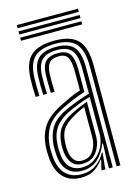

<svg xmlns="http://www.w3.org/2000/svg" viewBox="-112 -779 606 848"><g transform="rotate(-15 191.0 -354.5)"><path d="M315.5 0V-457Q315.5 -530 287.5 -561.6Q259.5 -593.2 195 -593.2Q128.2 -593.2 98.2 -565.4Q68.2 -537.5 66 -473Q64.5 -432.5 66.8 -388.8H49.5Q48.2 -411 48 -431.8Q47.8 -452.5 48.5 -473.8Q51.2 -545.5 85.4 -576.5Q119.5 -607.5 195 -607.5Q269 -607.5 301 -572.6Q333 -537.8 333 -457V0ZM280.8 0V-42L283.5 -113.2H279.8Q265.2 -73 236.2 -46.6Q207.2 -20.2 162 -20.5Q122.8 -20.5 98.8 -45Q74.8 -69.5 71.5 -117Q70.8 -129 70.4 -139.6Q70 -150.2 70.5 -160.2Q73.5 -207.8 94.2 -241.5Q115 -275.2 167 -299.8Q196.2 -313 226.9 -324.2Q257.5 -335.5 280.5 -341.5V-457Q280.5 -514.8 260.8 -539.6Q241 -564.5 195 -564.5Q146.5 -564.5 124.5 -543Q102.5 -521.5 100.8 -472Q99.5 -432.8 101.5 -388.8H84.2Q82 -434.5 83.5 -472.5Q85.5 -529.5 111.4 -554.2Q137.2 -579 195 -579Q250.2 -579 274.1 -550.8Q298 -522.5 298 -457V0ZM152 8Q100.5 8 70.8 -23.8Q41 -55.5 36.8 -114.2Q34.5 -143.5 35.8 -163.2Q39.2 -218.5 65.5 -257.5Q91.8 -296.5 154.8 -326.8Q181 -339.8 200.4 -348.8Q219.8 -357.8 245.8 -366V-457.2Q245.8 -495.8 235.2 -515.8Q224.8 -535.8 195 -535.8Q163.5 -535.8 150.1 -520Q136.8 -504.2 135.8 -470Q135.2 -456.8 135.2 -435.9Q135.2 -415 136.2 -388.8H118.8Q117.8 -417 117.8 -436.4Q117.8 -455.8 118.2 -471.5Q119.8 -514.5 138.1 -532.4Q156.5 -550.2 195 -550.2Q233.8 -550.2 248.4 -527.1Q263 -504 263 -457.2V-354.2Q233.8 -345.2 209.1 -334.9Q184.5 -324.5 160.8 -313Q103 -285.8 79.8 -249.2Q56.5 -212.8 53.2 -161.8Q52.5 -150.8 52.9 -139.5Q53.2 -128.2 54.2 -115.8Q58 -62.5 84.8 -34.4Q111.5 -6.2 157.2 -6.2Q197.8 -6.2 225 -25.8Q252.2 -45.2 268 -75H271.8L265 -14.5V0H247.5L247.2 -4.2L257.2 -46.2H254Q235.5 -20.2 211.5 -6.1Q187.5 8 152 8ZM167.8 -34.5Q202 -34.5 227.1 -52.9Q252.2 -71.2 266.1 -99.1Q280 -127 280 -155.2V-327Q256.2 -320.5 227.9 -309.8Q199.5 -299 173.2 -286.2Q131.5 -265.2 110.8 -235.6Q90 -206 87.8 -157Q87.2 -146.8 87.8 -137.4Q88.2 -128 89 -118.5Q91.8 -77 112.5 -55.8Q133.2 -34.5 167.8 -34.5ZM171.8 -49.8Q142.2 -49.8 126 -69.6Q109.8 -89.5 106.2 -119.8Q104.5 -140.8 105 -155.8Q107.2 -199.5 124.8 -226.4Q142.2 -253.2 179.2 -273Q197 -282.5 219.1 -292.2Q241.2 -302 262.5 -309.2V-153.5Q262.5 -113.8 240.1 -81.8Q217.8 -49.8 171.8 -49.8ZM174.2 -63.8Q210.2 -63.8 227.6 -90.8Q245 -117.8 245 -152.2V-290Q209.8 -275.5 185 -259.8Q152.8 -240.5 138.2 -217.5Q123.8 -194.5 122.8 -155.8Q122.5 -147.8 122.6 -139.1Q122.8 -130.5 123.8 -121.5Q126 -98 138.4 -80.9Q150.8 -63.8 174.2 -63.8ZM331 -702.5H51.2V-716.8H331ZM331 -673.8H51.2V-688H331ZM331 -645H51.2V-659.2H331Z"/></g></svg>

Font: Big Shoulders Inline Display SemiBold
Style: Regular
Weight: 600
Designer: Patric King
Foundry: XO Type Co
Version: Version 1.000